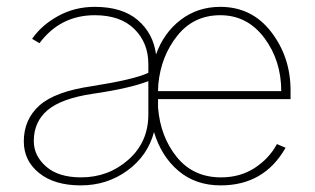

<svg xmlns="http://www.w3.org/2000/svg" viewBox="-20 -526 924 563"><path d="M49.8 -111.3Q49.8 -175.8 95.7 -216.8Q141.6 -257.8 250 -273.4Q374 -293 415 -312.5V-337.9Q415 -400.4 374 -440.9Q333 -481.4 257.8 -481.4Q157.2 -481.4 95.7 -399.4L74.2 -412.1Q101.6 -452.1 150.4 -479Q199.2 -505.9 257.8 -505.9Q338.9 -505.9 384.3 -466.8Q429.7 -427.7 437.5 -366.2Q460 -429.7 509.8 -467.8Q559.6 -505.9 626 -505.9Q718.8 -505.9 775.4 -432.1Q832 -358.4 832 -260.7V-235.4H443.4V-210.9Q450.2 -125 498.5 -65.4Q546.9 -5.9 627.9 -5.9Q684.6 -5.9 727.1 -33.7Q769.5 -61.5 792 -103.5L817.4 -92.8Q754.9 17.6 627 17.6Q553.7 17.6 503.4 -24.9Q453.1 -67.4 431.6 -138.7Q413.1 -69.3 353.5 -25.9Q293.9 17.6 216.8 17.6Q139.6 17.6 94.7 -18.6Q49.8 -54.7 49.8 -111.3ZM79.1 -112.3Q79.1 -69.3 115.2 -37.6Q151.4 -5.9 217.8 -5.9Q297.9 -5.9 356.4 -57.6Q415 -109.4 415 -190.4V-288.1Q359.4 -266.6 252 -251Q160.2 -237.3 119.6 -203.1Q79.1 -168.9 79.1 -112.3ZM443.4 -258.8H804.7Q804.7 -348.6 754.9 -415Q705.1 -481.4 626 -481.4Q547.9 -481.4 500 -421.4Q452.1 -361.3 444.3 -279.3Z"/></svg>

Font: Gothic A1 Thin
Style: Regular
Weight: 250
Designer: HanYang I&C Co.,Ltd.
Foundry: HanYang I&C Co.,Ltd.
Version: Version 2.50